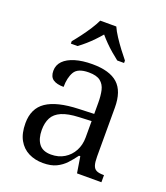

<svg xmlns="http://www.w3.org/2000/svg" viewBox="-142 -864 841 971"><g transform="rotate(20 279.0 -378.0)"><path d="M202.3 10Q159.3 10 124.8 -7.3Q90.3 -24.7 70.7 -59.8Q51 -95 51 -149.7Q51 -229.3 107.2 -267.3Q163.3 -305.3 279.7 -309.3L362 -312.3V-372.3Q362 -410.3 355.5 -438.8Q349 -467.3 328.3 -483.8Q307.7 -500.3 265.3 -500.3Q206.3 -500.3 188 -468.8Q169.7 -437.3 169.7 -387.7Q132 -387.7 112.5 -401.3Q93 -415 93 -447Q93 -478 114.5 -500Q136 -522 175.5 -533.8Q215 -545.7 268 -545.7Q361 -545.7 405.2 -505.8Q449.3 -466 449.3 -377.7V-115Q449.3 -84.3 454.7 -67.8Q460 -51.3 473.2 -44.8Q486.3 -38.3 510.3 -38.3H514.3V0H383L369 -87.3H362Q343.3 -61.7 322.7 -39.5Q302 -17.3 273.7 -3.7Q245.3 10 202.3 10ZM226.3 -44.3Q266.7 -44.3 297.3 -63Q328 -81.7 345 -113.7Q362 -145.7 362 -185.3V-273.7L295.7 -270.7Q237.3 -268.3 203 -253.5Q168.7 -238.7 154.5 -211.5Q140.3 -184.3 140.3 -145.7Q140.3 -99 160.8 -71.7Q181.3 -44.3 226.3 -44.3ZM129.3 -619Q145.3 -638 164.8 -664Q184.3 -690 201.7 -717Q219 -744 229.3 -766H315.7Q325.3 -744 343 -717Q360.7 -690 380.3 -664Q400 -638 415.7 -619V-606H379Q360 -620.7 341 -637Q322 -653.3 304.3 -671.2Q286.7 -689 271.7 -706.7Q256.7 -689 239.5 -671.2Q222.3 -653.3 203.8 -637Q185.3 -620.7 165.3 -606H129.3Z"/></g></svg>

Font: Noto Serif Hentaigana ExtraLight
Style: Regular
Weight: 200
Designer: Kazuhiro Yamada
Foundry: nipponia
Version: Version 1.000